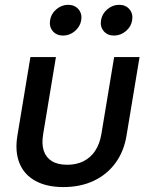

<svg xmlns="http://www.w3.org/2000/svg" viewBox="-20 -756 609 786"><path d="M239.7 9.8Q170.9 9.8 124.8 -15.6Q78.6 -41 59.6 -88.4Q40.5 -135.7 51.3 -201.2L104.5 -522.5H209L156.7 -207Q149.9 -166.5 159.2 -138.7Q168.5 -110.8 192.6 -96.2Q216.8 -81.5 254.9 -81.5Q293.5 -81.5 322.3 -96.2Q351.1 -110.8 369.6 -138.7Q388.2 -166.5 395 -207L447.3 -522.5H551.3L498 -201.2Q487.3 -135.7 452.4 -88.4Q417.5 -41 363.3 -15.6Q309.1 9.8 239.7 9.8ZM446.8 -610.4Q419.9 -610.4 404.5 -628.7Q389.2 -647 393.6 -673.3Q397.9 -699.7 419.4 -718Q440.9 -736.3 467.8 -736.3Q494.6 -736.3 510 -718Q525.4 -699.7 521 -673.3Q517.1 -647 495.4 -628.7Q473.6 -610.4 446.8 -610.4ZM238.3 -610.4Q211.4 -610.4 196 -628.7Q180.7 -647 185.1 -673.3Q189 -699.7 210.7 -718Q232.4 -736.3 258.8 -736.3Q285.6 -736.3 301.3 -718Q316.9 -699.7 312.5 -673.3Q308.1 -647 286.6 -628.7Q265.1 -610.4 238.3 -610.4Z"/></svg>

Font: Inter 28pt Medium
Style: Italic
Weight: 500
Italic angle: -9.3988°
Designer: Rasmus Andersson
Foundry: rsms
Version: Version 4.001;git-66647c0bb